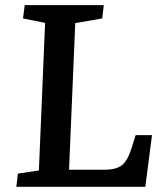

<svg xmlns="http://www.w3.org/2000/svg" viewBox="-20 -720 632 740"><path d="M48.8 -50.8 129.9 -63 153.8 -631.8 68.8 -648.9 75.2 -700.2H379.9L374 -648.9L270 -630.9L246.1 -65.9H382.8Q428.2 -65.9 450 -83.3Q471.7 -100.6 486.8 -147.9L502.9 -199.2H565.9L540 0H43Z"/></svg>

Font: Literata Book SemiBold
Style: Italic
Weight: 600
Italic angle: -3°
Designer: Latin by Veronika Burian and Jose Scaglione. Greek by Irene Vlachou. Cyrillic by Vera Evstafieva
Foundry: TypeTogether
Version: Version 1.003;PS 001.003;hotconv 1.0.88;makeotf.lib2.5.64775